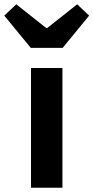

<svg xmlns="http://www.w3.org/2000/svg" viewBox="-66 -878 437 898"><path d="M78 -654H227L351 -805L295 -858L155 -747H150L10 -858L-46 -805ZM79 0H226V-560H79Z"/></svg>

Font: Noto Sans JP
Style: Bold
Weight: 700
Designer: Ryoko NISHIZUKA  (kana, bopomofo & ideographs); Paul D. Hunt (Latin, Greek & Cyrillic); Sandoll Communications , Soo-you
Foundry: Adobe
Version: Version 2.002;hotconv 1.0.116;makeotfexe 2.5.65601